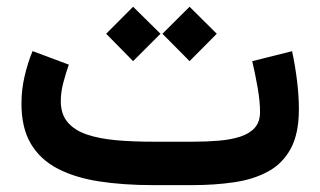

<svg xmlns="http://www.w3.org/2000/svg" viewBox="-20 -539 932 559"><path d="M539.5 0Q604.6 0 660.8 -8.2Q717.1 -16.3 759.7 -39.2Q802.3 -62 826.3 -105.9Q850.2 -149.7 850.2 -221.1Q850.2 -258.7 845 -302.5Q839.7 -346.4 830.4 -390L714.4 -360.9Q723.1 -323.8 730.1 -283.8Q737.1 -243.8 737.1 -212.9Q737.1 -184.7 722.1 -167.4Q707 -150.2 680.3 -141.4Q653.5 -132.6 617.9 -129.5Q582.2 -126.4 540.5 -126.4H426.3Q367.8 -126.4 318.7 -130.7Q269.5 -135.1 233.4 -147.2Q197.3 -159.4 177.1 -182.9Q157 -206.4 157 -244.7Q157 -270.8 164.6 -299.5Q172.3 -328.1 180.4 -350.8L74.8 -390.2Q60.8 -356.3 51.7 -317.4Q42.5 -278.4 42.5 -237.1Q42.5 -166.5 69.8 -120.5Q97.1 -74.5 147.8 -48.1Q198.4 -21.7 269 -10.8Q339.6 0 426.3 0ZM531.9 -519.4 452.9 -440.7 531.9 -361 611.1 -440.7ZM367.5 -519.4 289.1 -440.7 367.5 -361 447.3 -440.7Z"/></svg>

Font: Vazirmatn
Style: Regular
Weight: 400
Designer: Saber Rastikerdar
Foundry: Saber Rastikerdar
Version: Version 33.003;September 2, 2022;FontCreator 14.0.0.2862 64-